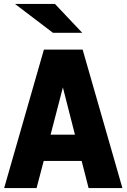

<svg xmlns="http://www.w3.org/2000/svg" viewBox="-20 -951 640 971"><path d="M1 0 202 -700H398L599 0H428L393 -137H201L165 0ZM236 -270H359L298 -509ZM248 -785 56 -931H258L396 -785Z"/></svg>

Font: Red Hat Mono VF Light
Style: Regular
Weight: 300
Monospace: yes
Designer: Pentagram, MCKL
Foundry: Pentagram, MCKL
Version: Version 1.023